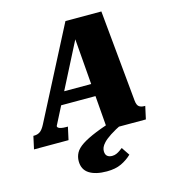

<svg xmlns="http://www.w3.org/2000/svg" viewBox="-187 -828 1072 1187"><g transform="rotate(-15 349.5 -234.0)"><path d="M176 -299H438L427 -220H148ZM665 0H419L369 -626L390 -627L122 -103Q121 -97 127 -92Q133 -87 146 -84.5Q159 -82 177 -82H188L170 0H-51L-33 -82H-27Q-6 -82 10 -93Q26 -104 42 -135L342 -716H572L628 -129Q631 -101 643.5 -91.5Q656 -82 678 -82H683ZM501 -55 518 -13Q465 13 434 33.5Q403 54 388 70Q373 86 368 98.5Q363 111 363 122Q363 144 374.5 154Q386 164 406 164Q421 164 433.5 158.5Q446 153 456.5 145.5Q467 138 475 132L510 184Q481 212 443 230Q405 248 350 248Q278 248 237.5 222Q197 196 197 142Q197 114 210 89.5Q223 65 257 42.5Q291 20 350 -4Q409 -28 501 -55Z"/></g></svg>

Font: Roboto Serif ExtraBold
Style: Italic
Weight: 800
Italic angle: -10°
Version: Version 1.007